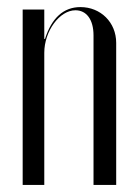

<svg xmlns="http://www.w3.org/2000/svg" viewBox="-20 -522 387 542"><path d="M107 -412H105V-495H44V0H105V-373C105 -434 148 -493 193 -493C224 -493 244 -467 244 -422V0H308V-401C308 -459 264 -502 207 -502C160 -502 126 -472 107 -412Z"/></svg>

Font: Moniqa Display
Style: Regular
Weight: 400
Designer: Rajesh Rajput
Foundry: Rajesh Rajput
Version: Version 1.000